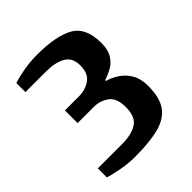

<svg xmlns="http://www.w3.org/2000/svg" viewBox="-154 -602 705 705"><g transform="rotate(-45 198.5 -250.0)"><path d="M142 10Q107 10 72.5 3.5Q38 -3 15 -10V-57H142Q190 -57 218.5 -75Q247 -93 247 -143Q247 -191 221.5 -209Q196 -227 165 -227H80V-293H155Q186 -293 211.5 -310.5Q237 -328 237 -370Q237 -410 208.5 -426.5Q180 -443 132 -443H25V-490Q48 -498 82.5 -504Q117 -510 152 -510Q250 -510 300 -482Q350 -454 350 -373Q350 -339 337.5 -318Q325 -297 305 -285.5Q285 -274 263 -267V-263Q286 -257 308.5 -242Q331 -227 345.5 -202.5Q360 -178 360 -140Q360 -80 337 -47.5Q314 -15 266 -2.5Q218 10 142 10Z"/></g></svg>

Font: Cuprum SemiBold
Style: Regular
Weight: 600
Designer: Jovanny Lemonad
Foundry: Jovanny Lemonad
Version: Version 3.000